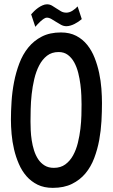

<svg xmlns="http://www.w3.org/2000/svg" viewBox="-20 -863 530 900"><path d="M458 -379.9Q458 -340.3 455.6 -295.4Q453.1 -250.5 445.1 -206.5Q437 -162.6 421.6 -121.8Q406.2 -81.1 380.6 -50.3Q355 -19.5 317.4 -1Q279.8 17.6 227.5 17.6Q186.5 17.6 156.2 2.7Q126 -12.2 104.2 -37.1Q82.5 -62 68.4 -94.7Q54.2 -127.4 45.9 -162.8Q37.6 -198.2 34.4 -234.4Q31.2 -270.5 31.2 -301.8Q31.2 -341.3 34.2 -387.2Q37.1 -433.1 45.9 -478.5Q54.7 -523.9 70.6 -565.9Q86.4 -607.9 112.5 -640.1Q138.7 -672.4 176.3 -691.7Q213.9 -710.9 265.6 -710.9Q306.6 -710.9 337.2 -695.1Q367.7 -679.2 388.9 -652.6Q410.2 -626 423.6 -591.8Q437 -557.6 444.8 -520.8Q452.6 -483.9 455.3 -447.5Q458 -411.1 458 -379.9ZM362.3 -374Q362.3 -390.6 361.3 -415.3Q360.4 -439.9 356.9 -467Q353.5 -494.1 346.7 -521.5Q339.8 -548.8 327.9 -570.6Q315.9 -592.3 298.1 -605.7Q280.3 -619.1 254.9 -619.1Q222.7 -619.1 200.4 -601.8Q178.2 -584.5 163.6 -556.2Q148.9 -527.8 140.6 -492.4Q132.3 -457 128.4 -420.9Q124.5 -384.8 123.8 -351.3Q123 -317.9 123 -293.9Q123 -275.9 124 -252.7Q125 -229.5 128.7 -205.3Q132.3 -181.2 139.6 -158Q147 -134.8 158.9 -116.7Q170.9 -98.6 189 -87.4Q207 -76.2 232.4 -76.2Q264.2 -76.2 286.1 -92.3Q308.1 -108.4 322.5 -134.5Q336.9 -160.6 345 -193.4Q353 -226.1 356.9 -259Q360.8 -292 361.6 -322.3Q362.3 -352.5 362.3 -374ZM363.3 -773.4Q356.4 -767.6 347.9 -761.7Q339.4 -755.9 329.8 -751Q320.3 -746.1 310.3 -743.2Q300.3 -740.2 291 -740.2Q278.3 -740.2 266.4 -746.6Q254.4 -752.9 243.2 -760.3Q231.9 -767.6 220.9 -773.9Q210 -780.3 199.2 -780.3Q193.4 -780.3 185.5 -775.1Q177.7 -770 169.9 -762.9Q162.1 -755.9 155.5 -748.5Q148.9 -741.2 145.5 -737.3L126 -795.9Q131.8 -802.7 140.4 -811Q148.9 -819.3 158.9 -826.4Q168.9 -833.5 179.7 -838.1Q190.4 -842.8 200.2 -842.8Q212.9 -842.8 223.6 -836.7Q234.4 -830.6 244.9 -823.2Q255.4 -815.9 266.4 -809.8Q277.3 -803.7 291 -803.7Q305.7 -803.7 320.3 -813.2Q335 -822.8 343.8 -833Z"/></svg>

Font: Maiden Orange
Style: Regular
Weight: 400
Designer: Astigmatic (AOETI)
Foundry: Astigmatic (AOETI)
Version: Version 1.001